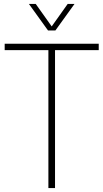

<svg xmlns="http://www.w3.org/2000/svg" viewBox="-20 -964 530 984"><path d="M228 0V-707H4V-740H486V-707H262V0ZM226 -808 128 -944H163L249 -823H241L327 -944H362L264 -808Z"/></svg>

Font: Encode Sans Condensed Thin
Style: Regular
Weight: 100
Width: 3
Designer: Multiple Designers
Foundry: Impallari Type
Version: Version 3.002